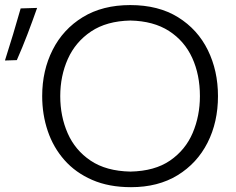

<svg xmlns="http://www.w3.org/2000/svg" viewBox="-87 -746 954 776"><path d="M442.5 10.5Q353 10.5 285.8 -18.8Q218.5 -48 173.5 -99Q128.5 -150 106 -216.5Q83.5 -283 83.5 -357.5Q83.5 -461 125.8 -544.5Q168 -628 247.8 -676.8Q327.5 -725.5 439.5 -725.5Q553.5 -725.5 632.8 -676.2Q712 -627 753 -543.5Q794 -460 794 -357.5Q794 -252.5 751.8 -169.2Q709.5 -86 630.8 -37.8Q552 10.5 442.5 10.5ZM440 -52.5Q538.5 -54.5 600.5 -97.2Q662.5 -140 691.8 -208.8Q721 -277.5 721 -357.5Q721 -444 689.8 -512.2Q658.5 -580.5 596 -620.8Q533.5 -661 440 -663Q344 -661 281 -618.8Q218 -576.5 187.2 -507.8Q156.5 -439 156.5 -357.5Q156.5 -276 186.5 -207.5Q216.5 -139 279.2 -96.8Q342 -54.5 440 -52.5ZM-67 -501.5Q-50 -554.5 -34.2 -607Q-18.5 -659.5 -3.5 -712L63 -714Q44 -660 23.8 -607Q3.5 -554 -19 -503Z"/></svg>

Font: Commissioner Flair Light
Style: Regular
Weight: 300
Designer: Kostas Bartsokas
Foundry: Kostas Bartsokas
Version: Version 1.000; ttfautohint (v1.8.3)